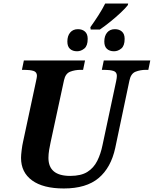

<svg xmlns="http://www.w3.org/2000/svg" viewBox="-20 -1056 870 1086"><path d="M491 -902Q514 -934 536.5 -969Q559 -1004 575 -1036H705L703 -1027Q690 -1010 663.5 -985Q637 -960 605.5 -934.5Q574 -909 545 -889H493ZM416 -766Q391 -766 376 -779.5Q361 -793 361 -821Q361 -853 377 -872Q393 -891 421 -891Q445 -891 460.5 -877.5Q476 -864 476 -836Q476 -797 457 -781.5Q438 -766 416 -766ZM625 -766Q600 -766 585 -779.5Q570 -793 570 -821Q570 -853 586 -872Q602 -891 630 -891Q654 -891 669.5 -877.5Q685 -864 685 -836Q685 -797 666 -781.5Q647 -766 625 -766ZM341 10Q224 10 161.5 -35.5Q99 -81 99 -163Q99 -179 102.5 -207Q106 -235 110 -252L183 -593Q189 -620 189 -627Q189 -649 169 -655Q149 -661 117 -661H104L115 -714H461L450 -661H437Q404 -661 377 -650.5Q350 -640 342 -602L266 -250Q262 -233 258 -208.5Q254 -184 254 -163Q254 -61 377 -61Q438 -61 474 -83.5Q510 -106 530 -146Q550 -186 560 -236L637 -597Q639 -605 640 -614Q641 -623 641 -627Q641 -649 621 -655Q601 -661 569 -661H556L567 -714H830L819 -661H806Q774 -661 747 -650.5Q720 -640 712 -600L632 -220Q608 -108 538 -49Q468 10 341 10Z"/></svg>

Font: Noto Serif
Style: Bold Italic
Weight: 700
Italic angle: -12°
Designer: Monotype Design Team
Foundry: Monotype Imaging Inc.
Version: Version 2.013